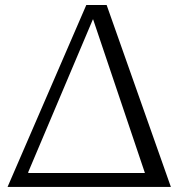

<svg xmlns="http://www.w3.org/2000/svg" viewBox="-20 -736 738 756"><path d="M652.8 0 399.9 -716.3H319.8L9.8 0ZM91.3 -54.7V-58.6L345.7 -659.7H346.7L550.3 -55.7V-54.7Z"/></svg>

Font: Lora Italic
Style: Regular
Weight: 400
Italic angle: -3°
Designer: Olga Karpushina, Alexei Vanyashin
Foundry: Cyreal
Version: Version 1.011;PS 001.011;hotconv 1.0.70;makeotf.lib2.5.58329